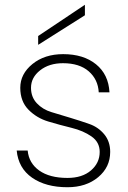

<svg xmlns="http://www.w3.org/2000/svg" viewBox="-20 -777 537 805"><path d="M442 -140Q442 -76 391.5 -34Q341 8 263 8Q172 8 114.5 -32Q57 -72 50 -146H96Q101 -93 144.5 -62Q188 -31 263 -31Q325 -31 361.5 -62.5Q398 -94 398 -140Q398 -181 363.5 -205Q329 -229 280 -241Q231 -253 182.5 -267.5Q134 -282 99.5 -317Q65 -352 65 -409Q65 -467 116 -508.5Q167 -550 245 -550Q330 -550 382.5 -507.5Q435 -465 439 -390H394Q391 -444 352 -478Q313 -512 244 -512Q186 -512 148 -482Q110 -452 110 -409Q110 -370 134.5 -344Q159 -318 195.5 -307Q232 -296 275 -283Q318 -270 355 -257Q392 -244 417 -214Q442 -184 442 -140ZM140 -626 336 -757V-713L140 -589Z"/></svg>

Font: Poppins ExtraLight
Style: Regular
Weight: 275
Designer: Ninad Kale (Devanagari), Jonny Pinhorn (Latin)
Foundry: Indian Type Foundry
Version: Version 3.200;PS 1.000;hotconv 16.6.54;makeotf.lib2.5.65590